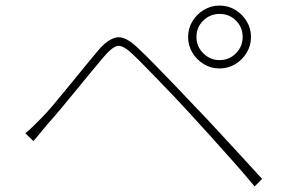

<svg xmlns="http://www.w3.org/2000/svg" viewBox="-20 -721 1040 690"><path d="M686 -588Q686 -554 710.5 -529.5Q735 -505 769 -505Q804 -505 828 -529.5Q852 -554 852 -588Q852 -623 828 -647Q804 -671 769 -671Q735 -671 710.5 -647Q686 -623 686 -588ZM656 -588Q656 -619 671.5 -644.5Q687 -670 712.5 -685.5Q738 -701 769 -701Q800 -701 825.5 -685.5Q851 -670 866.5 -644.5Q882 -619 882 -588Q882 -557 866.5 -531.5Q851 -506 825.5 -490.5Q800 -475 769 -475Q738 -475 712.5 -490.5Q687 -506 671.5 -531.5Q656 -557 656 -588ZM71 -242Q88 -256 101 -269Q114 -282 130 -298Q149 -317 174.5 -347.5Q200 -378 228.5 -413Q257 -448 284.5 -481.5Q312 -515 333 -540Q368 -581 399 -586.5Q430 -592 474 -550Q501 -525 538.5 -486.5Q576 -448 614 -408.5Q652 -369 680 -339Q714 -304 755.5 -259Q797 -214 840.5 -167Q884 -120 922 -78L895 -51Q858 -96 816 -143Q774 -190 733.5 -235Q693 -280 658 -318Q637 -341 609.5 -370Q582 -399 553.5 -428.5Q525 -458 499.5 -484Q474 -510 456 -527Q422 -559 403 -556Q384 -553 354 -518Q333 -493 306 -460.5Q279 -428 250.5 -393Q222 -358 196 -327Q170 -296 151 -275Q138 -260 124 -242.5Q110 -225 100 -214Z"/></svg>

Font: Noto Sans SC Thin
Style: Regular
Weight: 100
Designer: Ryoko NISHIZUKA 西塚涼子 (kana, bopomofo & ideographs); Paul D. Hunt (Latin, Greek & Cyrillic); Sandoll Communications 산돌커뮤니
Foundry: Adobe
Version: Version 2.004-H2;hotconv 1.0.118;makeotfexe 2.5.65603